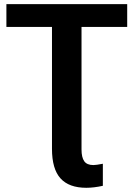

<svg xmlns="http://www.w3.org/2000/svg" viewBox="-20 -708 651 936"><path d="M11.2 -576.7V-688H600.1V-576.7H377.4V20.5Q377.4 59.1 390.6 77.9Q403.8 96.7 435.1 96.7Q448.2 96.7 481.4 90.3V197.8Q437 207.5 400.9 207.5Q316.4 207.5 274.9 161.6Q233.4 115.7 233.4 17.6V-576.7Z"/></svg>

Font: Arial
Style: Bold
Weight: 700
Designer: Steve Matteson
Foundry: Ascender Corporation
Version: Version 2.00.3